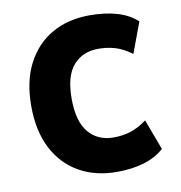

<svg xmlns="http://www.w3.org/2000/svg" viewBox="-81 -791 828 879"><g transform="rotate(-10 332.5 -352.0)"><path d="M393 12Q293 12 217.5 -31Q142 -74 100 -155.5Q58 -237 58 -353Q58 -469 100.5 -550Q143 -631 218 -673.5Q293 -716 394 -716Q463 -716 519 -700Q575 -684 613 -649L560 -507Q521 -536 484 -547Q447 -558 405 -558Q333 -558 289.5 -509Q246 -460 246 -354Q246 -248 289 -197Q332 -146 405 -146Q447 -146 484 -157.5Q521 -169 560 -198L613 -56Q574 -21 518.5 -4.5Q463 12 393 12Z"/></g></svg>

Font: Nunito Sans 7pt SemiCondensed Black
Style: Regular
Weight: 900
Width: 4
Designer: Vernon Adams
Foundry: Vernon Adams
Version: Version 3.101;gftools[0.9.27]